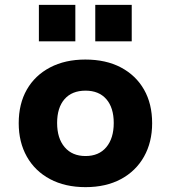

<svg xmlns="http://www.w3.org/2000/svg" viewBox="-20 -759 702 790"><path d="M332 11Q248 11 186 -22Q124 -55 90.5 -114.5Q57 -174 57 -252Q57 -332 90.5 -390.5Q124 -449 186 -481.5Q248 -514 331 -514Q416 -514 477.5 -481.5Q539 -449 572.5 -390.5Q606 -332 606 -252Q606 -174 572.5 -114.5Q539 -55 477.5 -22Q416 11 332 11ZM332 -117Q387 -117 417.5 -153.5Q448 -190 448 -253Q448 -316 417.5 -351Q387 -386 332 -386Q276 -386 245.5 -351Q215 -316 215 -253Q215 -190 246 -153.5Q277 -117 332 -117ZM372 -589V-739H522V-589ZM140 -589V-739H290V-589Z"/></svg>

Font: Nunito Sans 7pt ExtraBold
Style: Regular
Weight: 800
Designer: Vernon Adams
Foundry: Vernon Adams
Version: Version 3.101;gftools[0.9.27]